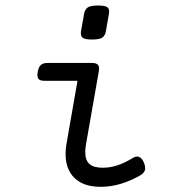

<svg xmlns="http://www.w3.org/2000/svg" viewBox="-20 -686 640 716"><path d="M375 -570.3Q372.1 -553.2 361.6 -545.9Q351.1 -538.6 323.2 -538.6Q295.4 -538.6 287.4 -545.9Q279.3 -553.2 282.2 -570.3L293.5 -633.8Q296.4 -650.9 307.1 -658.2Q317.9 -665.5 345.7 -665.5Q373.5 -665.5 381.3 -658.2Q389.2 -650.9 386.2 -633.8ZM145.5 -384.8Q128.9 -384.8 123.3 -392.1Q117.7 -399.4 120.6 -418Q124 -436.5 132.3 -443.8Q140.6 -451.2 157.2 -451.2H323.2Q339.8 -451.2 345.7 -443.8Q351.6 -436.5 348.1 -418L301.3 -151.4Q299.8 -142.6 298.8 -134.3Q297.9 -126 297.9 -119.1Q297.9 -88.4 313.5 -74.5Q329.1 -60.5 363.3 -60.5Q391.6 -60.5 418.9 -69.8Q446.3 -79.1 476.6 -97.7Q488.8 -105 499.5 -100.3Q510.3 -95.7 517.1 -78.6Q523.9 -61 520 -50.3Q516.1 -39.6 502.4 -31.7Q427.7 10.7 356 10.7Q292 10.7 258.3 -21.7Q224.6 -54.2 224.6 -111.8Q224.6 -131.3 228 -149.9L269 -384.8Z"/></svg>

Font: Courier Prime
Style: Italic
Weight: 400
Monospace: yes
Designer: Alan Dague-Greene
Foundry: Quote-Unquote Apps
Version: Version 1.202